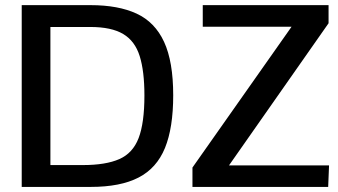

<svg xmlns="http://www.w3.org/2000/svg" viewBox="-20 -735 1331 755"><path d="M65.4 0V-714.8H335.9Q445.3 -714.8 517.3 -681.4Q589.4 -647.9 625.2 -570.3Q661.1 -492.7 661.1 -360.4Q661.1 -232.4 628.7 -153.1Q596.2 -73.7 524.9 -36.9Q453.6 0 336.9 0ZM178.2 -85.9H305.2Q396 -85.9 449.2 -109.4Q502.4 -132.8 525.1 -192.1Q547.9 -251.5 547.9 -359.9Q547.9 -455.1 529.3 -514.4Q510.7 -573.7 464.4 -601.3Q418 -628.9 335 -628.9H178.2ZM736.8 0V-76.2L1126.5 -629.9H777.3V-714.8H1272V-643.6L880.4 -84.5H1273.9L1270.5 0Z"/></svg>

Font: Pontano Sans
Style: Bold
Weight: 700
Designer: Vernon Adams
Foundry: Vernon Adams
Version: Version 2.001